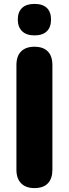

<svg xmlns="http://www.w3.org/2000/svg" viewBox="-20 -953 352 982"><path d="M156 9Q112 9 88 -15.5Q64 -40 64 -85V-620Q64 -666 88 -690Q112 -714 156 -714Q201 -714 224.5 -690Q248 -666 248 -620V-85Q248 -40 225 -15.5Q202 9 156 9ZM156 -772Q115 -772 93 -793.5Q71 -815 71 -853Q71 -892 93 -912.5Q115 -933 156 -933Q198 -933 219.5 -912.5Q241 -892 241 -853Q241 -814 219.5 -793Q198 -772 156 -772Z"/></svg>

Font: Nunito ExtraLight Black
Style: Regular
Weight: 900
Version: Version 3.602